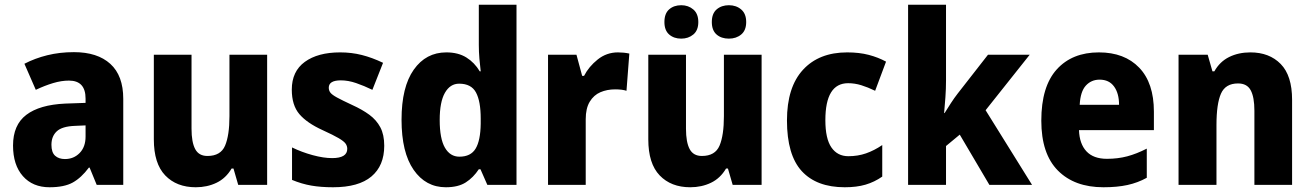

<svg xmlns="http://www.w3.org/2000/svg" viewBox="-20 -780 5536 810"><path d="M292 -560Q391 -560 445.5 -510.5Q500 -461 500 -363V0H388L358 -73H355Q323 -30 287 -10Q251 10 189 10Q118 10 76.5 -37Q35 -84 35 -166Q35 -253 91 -295.5Q147 -338 255 -343L341 -346V-364Q341 -440 271 -440Q239 -440 204 -429.5Q169 -419 131 -401L83 -511Q127 -534 179.5 -547Q232 -560 292 -560ZM296 -249Q242 -247 219.5 -226Q197 -205 197 -169Q197 -137 212.5 -123Q228 -109 254 -109Q291 -109 316 -134.5Q341 -160 341 -204V-251Z M1107 -549V0H985L965 -69H957Q933 -28 893.5 -9Q854 10 806 10Q725 10 677 -40Q629 -90 629 -192V-549H788V-237Q788 -180 803.5 -151Q819 -122 855 -122Q911 -122 929.5 -165.5Q948 -209 948 -290V-549Z M1601 -165Q1601 -81 1547 -35.5Q1493 10 1385 10Q1334 10 1293.5 3Q1253 -4 1212 -21V-158Q1253 -138 1299 -125.5Q1345 -113 1381 -113Q1445 -113 1445 -152Q1445 -164 1438 -174Q1431 -184 1409 -197Q1387 -210 1341 -231Q1275 -261 1243 -298.5Q1211 -336 1211 -402Q1211 -479 1266 -519Q1321 -559 1415 -559Q1463 -559 1506.5 -548Q1550 -537 1596 -515L1551 -401Q1516 -418 1482.5 -429.5Q1449 -441 1418 -441Q1367 -441 1367 -410Q1367 -398 1374 -389Q1381 -380 1402 -368.5Q1423 -357 1466 -337Q1508 -318 1538 -296Q1568 -274 1584.5 -243Q1601 -212 1601 -165Z M1861 10Q1776 10 1725 -63.5Q1674 -137 1674 -275Q1674 -413 1725.5 -486Q1777 -559 1863 -559Q1913 -559 1947.5 -537.5Q1982 -516 2004 -479H2008Q2005 -503 2002.5 -532.5Q2000 -562 2000 -590V-760H2159V0H2036L2007 -66H2000Q1977 -31 1945 -10.5Q1913 10 1861 10ZM1918 -119Q1966 -119 1986.5 -153Q2007 -187 2008 -258V-280Q2008 -353 1988 -390Q1968 -427 1917 -427Q1879 -427 1857 -388.5Q1835 -350 1835 -274Q1835 -195 1857 -157Q1879 -119 1918 -119Z M2587 -559Q2612 -559 2635 -554L2623 -397Q2605 -403 2575 -403Q2541 -403 2513 -391Q2485 -379 2468 -351Q2451 -323 2451 -277V0H2292V-549H2412L2436 -460H2444Q2464 -499 2501.5 -529Q2539 -559 2587 -559Z M3193 -549V0H3071L3051 -69H3043Q3019 -28 2979.5 -9Q2940 10 2892 10Q2811 10 2763 -40Q2715 -90 2715 -192V-549H2874V-237Q2874 -180 2889.5 -151Q2905 -122 2941 -122Q2997 -122 3015.5 -165.5Q3034 -209 3034 -290V-549ZM2783 -687Q2783 -723 2803 -740.5Q2823 -758 2854 -758Q2884 -758 2905 -740Q2926 -722 2926 -687Q2926 -652 2905 -634.5Q2884 -617 2854 -617Q2823 -617 2803 -634.5Q2783 -652 2783 -687ZM2983 -687Q2983 -723 3003.5 -740.5Q3024 -758 3055 -758Q3086 -758 3107 -740Q3128 -722 3128 -687Q3128 -652 3107 -634.5Q3086 -617 3055 -617Q3023 -617 3003 -634.5Q2983 -652 2983 -687Z M3544 10Q3425 10 3362.5 -58Q3300 -126 3300 -272Q3300 -412 3367.5 -485.5Q3435 -559 3554 -559Q3605 -559 3645 -548.5Q3685 -538 3718 -520L3672 -397Q3641 -412 3613.5 -420.5Q3586 -429 3558 -429Q3462 -429 3462 -273Q3462 -195 3487.5 -158Q3513 -121 3559 -121Q3599 -121 3633.5 -133Q3668 -145 3702 -168V-35Q3669 -12 3631.5 -1Q3594 10 3544 10Z M3971 -440Q3971 -405 3968.5 -370.5Q3966 -336 3963 -303H3965Q3978 -324 3992 -345.5Q4006 -367 4020 -385L4148 -549H4324L4138 -315L4334 0H4154L4029 -212L3971 -164V0H3811V-760H3971Z M4616 -559Q4724 -559 4786 -494.5Q4848 -430 4848 -309V-231H4532Q4534 -173 4563.5 -141.5Q4593 -110 4650 -110Q4696 -110 4735.5 -120.5Q4775 -131 4818 -153V-30Q4780 -9 4736.5 0.5Q4693 10 4635 10Q4513 10 4443 -60.5Q4373 -131 4373 -271Q4373 -415 4438 -487Q4503 -559 4616 -559ZM4619 -444Q4584 -444 4561 -419Q4538 -394 4535 -338H4701Q4701 -386 4680 -415Q4659 -444 4619 -444Z M5255 -559Q5335 -559 5383 -510Q5431 -461 5431 -359V0H5272V-313Q5272 -370 5256.5 -399Q5241 -428 5203 -428Q5150 -428 5131 -385Q5112 -342 5112 -253V0H4952V-549H5075L5095 -479H5103Q5126 -520 5165.5 -539.5Q5205 -559 5255 -559Z"/></svg>

Font: Noto Sans Tamil SemiCondensed ExtraBold
Style: Regular
Weight: 800
Width: 4
Designer: Jelle Bosma - Monotype Design Team
Foundry: Monotype Imaging Inc.
Version: Version 2.004; ttfautohint (v1.8.4.7-5d5b)